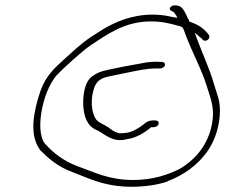

<svg xmlns="http://www.w3.org/2000/svg" viewBox="-20 -715 862 735"><path d="M125 -336C99 -245 102 -182 135 -139C165 -109 202 -76 258 -56L311 -35C359 -16 411 0 483 0C532 0 585 -7 623 -21V-22C684 -45 736 -83 772 -133C819 -197 833 -293 813 -349L798 -397C782 -452 757 -505 735 -564L725 -590L749 -570C756 -564 758 -559 764 -559C774 -559 779 -564 781 -571C782 -576 781 -579 780 -580V-581C760 -606 745 -618 704 -633C704 -637 702 -642 699 -645C693 -659 685 -677 674 -687C666 -695 641 -698 634 -689C623 -678 636 -673 647 -668V-666C647 -665 651 -662 654 -657L659 -647L646 -649C637 -650 631 -652 626 -653C606 -657 585 -659 563 -659C486 -659 419 -631 368 -599C312 -565 289 -546 239 -500C180 -447 149 -421 125 -336ZM196 -426C219 -451 298 -523 329 -543C389 -582 456 -633 557 -633C600 -633 627 -626 660 -617C665 -616 671 -614 676 -612C683 -606 686 -594 689 -586C715 -515 752 -450 772 -384L787 -336C794 -310 799 -281 792 -244C778 -160 726 -103 669 -69C623 -46 565 -26 490 -26C395 -26 339 -57 276 -79C223 -99 184 -130 158 -159C111 -198 139 -359 196 -426ZM299 -306C303 -265 314 -232 352 -216H353C385 -199 413 -167 469 -183H470C501 -187 535 -208 556 -226L558 -228H568C576 -228 586 -234 587 -240C589 -249 584 -254 574 -254H565C552 -254 540 -249 530 -239C515 -227 490 -211 467 -207L449 -205H435C416 -210 406 -219 394 -228C380 -238 355 -245 345 -262C329 -291 326 -336 341 -380C351 -407 369 -417 400 -423C427 -429 454 -434 482 -440C513 -446 544 -453 579 -453H592C598 -452 610 -458 611 -464C613 -473 608 -478 598 -478C571 -480 545 -478 519 -472C477 -465 435 -457 395 -448C364 -442 344 -433 326 -417C300 -390 297 -339 299 -306Z"/></svg>

Font: Stray Cat
Style: LtExtObl
Weight: 300
Version: Version 1.0